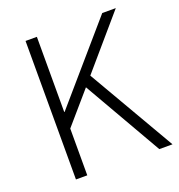

<svg xmlns="http://www.w3.org/2000/svg" viewBox="-132 -839 885 949"><g transform="rotate(-20 311.0 -364.5)"><path d="M106.4 0V-728.5H166V-333H168L509.8 -728.5H581.1L348.6 -458L614.3 0H544.9L308.6 -411.1L166 -246.1V0Z"/></g></svg>

Font: Bpmf Zihi Sans Light
Style: Light
Weight: 300
Foundry: But Ko
Version: Version 1.320